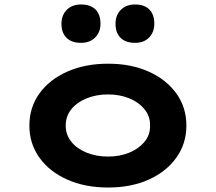

<svg xmlns="http://www.w3.org/2000/svg" viewBox="-20 -826 962 856"><path d="M462 10Q359 10 279.5 -25.5Q200 -61 155.5 -123.5Q111 -186 111 -266Q111 -347 155.5 -409Q200 -471 279.5 -506.5Q359 -542 462 -542Q565 -542 643.5 -506.5Q722 -471 766.5 -409Q811 -347 811 -266Q811 -186 766.5 -123.5Q722 -61 643.5 -25.5Q565 10 462 10ZM462 -128Q514 -128 556.5 -145.5Q599 -163 624.5 -194Q650 -225 649 -266Q650 -307 624.5 -338.5Q599 -370 556.5 -387.5Q514 -405 462 -405Q409 -405 366 -387.5Q323 -370 298 -339Q273 -308 273 -266Q273 -225 298 -194Q323 -163 366 -145.5Q409 -128 462 -128ZM582 -635Q540 -635 517.5 -657.5Q495 -680 495 -720Q495 -758 518.5 -782Q542 -806 582 -806Q623 -806 645.5 -784Q668 -762 668 -720Q668 -683 645 -659Q622 -635 582 -635ZM341 -635Q299 -635 276.5 -657.5Q254 -680 254 -720Q254 -758 277.5 -782Q301 -806 341 -806Q383 -806 405.5 -784Q428 -762 428 -720Q428 -683 404.5 -659Q381 -635 341 -635Z"/></svg>

Font: Lexend Tera
Style: Bold
Weight: 700
Designer: Bonnie Shaver-Troup, Thomas Jockin
Foundry: Lexend
Version: Version 1.007